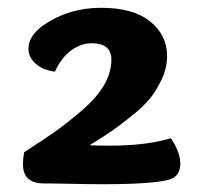

<svg xmlns="http://www.w3.org/2000/svg" viewBox="-20 -693 525 493"><path d="M121 -509Q90 -513 71.5 -529.5Q53 -546 53 -568Q53 -602 94 -630Q158 -673 239 -673Q322 -673 365.5 -638Q409 -603 409 -549Q409 -519 395.5 -490Q382 -461 365.5 -440.5Q349 -420 317 -394.5Q285 -369 266 -356Q247 -343 210 -320Q228 -319 263 -319Q355 -319 419 -338Q443 -301 443 -274Q443 -240 415 -232Q372 -220 246 -220Q205 -220 163.5 -221Q122 -222 93 -222Q39 -222 39 -271Q39 -286 42 -302Q91 -334 116.5 -351.5Q142 -369 184 -404Q226 -439 246 -472.5Q266 -506 266 -540Q266 -582 215 -582Q189 -582 163.5 -564Q138 -546 121 -509Z"/></svg>

Font: Overlock
Style: Black
Weight: 900
Designer: Dario Muhafara
Foundry: Dario Manuel Muhafara
Version: Version 1.001